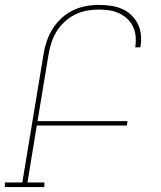

<svg xmlns="http://www.w3.org/2000/svg" viewBox="-38 -763 658 783"><path d="M143 0H-18V-19H53L140 -544Q144 -570 153 -596Q162 -622 177 -646Q192 -670 213.5 -689.5Q235 -709 260 -721Q285 -733 312 -738Q339 -743 365 -743Q390 -743 414 -739.5Q438 -736 459 -727Q480 -718 496.5 -702.5Q513 -687 523.5 -666.5Q534 -646 536.5 -622Q539 -598 535 -573L534 -570H513L514 -573Q517 -595 515 -616Q513 -637 504 -655.5Q495 -674 480 -687.5Q465 -701 446.5 -709.5Q428 -718 407 -721Q386 -724 364 -724Q340 -724 315.5 -719.5Q291 -715 268 -703.5Q245 -692 225.5 -674Q206 -656 192.5 -634Q179 -612 171.5 -588Q164 -564 160 -541L115 -269H482L479 -251H112L74 -19H143Z"/></svg>

Font: Iosevka HT Thin Extended
Style: Italic
Weight: 100
Width: 7
Italic angle: -9°
Monospace: yes
Designer: Belleve Invis
Foundry: Belleve Invis
Version: Version 32.3.0; ttfautohint (v1.8.4)